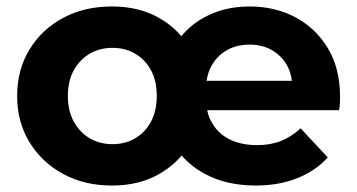

<svg xmlns="http://www.w3.org/2000/svg" viewBox="-20 -566 1104 594"><path d="M326 8Q241 8 175 -28Q109 -64 71 -126.5Q33 -189 33 -269Q33 -350 71 -412.5Q109 -475 175 -510.5Q241 -546 326 -546Q411 -546 473 -510Q512 -488 541 -454Q569 -488 608 -510Q671 -546 752 -546Q831 -546 894 -512.5Q957 -479 994.5 -416.5Q1032 -354 1032 -268Q1032 -257 1031.5 -246Q1031 -235 1029 -225H621Q625 -204 636 -186Q655 -152 691 -134.5Q727 -117 776 -117Q817 -117 849.5 -130Q882 -143 910 -169L994 -79Q956 -37 899 -14.5Q842 8 772 8Q680 8 614 -28Q571 -51 542 -85Q513 -51 473 -28Q411 8 326 8ZM883 -316Q880 -341 869 -362Q852 -393 822 -410.5Q792 -428 752 -428Q712 -428 681.5 -410.5Q651 -393 634 -362Q623 -341 619 -316ZM328 -120Q367 -120 398 -138Q429 -156 447 -189.5Q465 -223 465 -269Q465 -316 447 -349Q429 -382 398 -400Q367 -418 328 -418Q289 -418 258 -400Q227 -382 208.5 -349Q190 -316 190 -269Q190 -223 208.5 -189.5Q227 -156 258 -138Q289 -120 328 -120Z"/></svg>

Font: Montserrat Z
Style: Bold
Weight: 700
Designer: Julieta Ulanovsky
Foundry: Julieta Ulanovsky
Version: Version 8.000